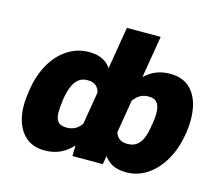

<svg xmlns="http://www.w3.org/2000/svg" viewBox="-103 -866 1180 1013"><g transform="rotate(15 486.5 -359.5)"><path d="M917 -275.4 915 -265.6Q901.9 -184.6 866.2 -122.6Q830.6 -60.5 778.6 -25.4Q726.6 9.8 663.1 9.8Q610.4 9.8 576.9 -12.5Q543.5 -34.7 525.1 -73.2Q506.8 -111.8 499.8 -161.1Q492.7 -210.4 493.2 -264.6V-266.6Q517.6 -345.7 552 -410.6Q586.4 -475.6 636.2 -514.2Q686 -552.7 755.9 -552.7Q819.3 -552.7 859.1 -518.3Q898.9 -483.9 913.8 -421.4Q928.7 -358.9 917 -275.4ZM730.5 -265.6 732.4 -275.4Q739.3 -316.9 737.1 -346.4Q734.9 -376 720.5 -391.8Q706.1 -407.7 675.8 -407.2Q632.3 -407.7 602.8 -373.3Q573.2 -338.9 563.5 -271.5L562.5 -261.7Q556.6 -221.2 562 -193.1Q567.4 -165 584.7 -150.9Q602.1 -136.7 630.9 -136.7Q665 -136.7 685.1 -154.1Q705.1 -171.4 715.3 -200.7Q725.6 -230 730.5 -265.6ZM371.1 -127.9 470.7 -727.5H655.3L534.2 0H368.2ZM57.6 -265.6 58.6 -275.4Q70.8 -358.9 106.4 -421.4Q142.1 -483.9 195.3 -518.3Q248.5 -552.7 312.5 -552.7Q381.8 -552.7 418.5 -514.2Q455.1 -475.6 468 -410.6Q481 -345.7 479.5 -266.6L478.5 -264.6Q455.6 -192.9 421.4 -130.1Q387.2 -67.4 337.4 -28.8Q287.6 9.8 216.8 9.8Q154.3 9.8 114 -25.4Q73.7 -60.5 58.8 -122.6Q43.9 -184.6 57.6 -265.6ZM243.2 -275.4 242.2 -265.6Q237.3 -230 237.5 -200.7Q237.8 -171.4 251.2 -154.1Q264.6 -136.7 298.8 -136.7Q342.3 -136.2 371.1 -168.5Q399.9 -200.7 409.2 -261.7L410.2 -271.5Q417 -316.4 411.9 -346.7Q406.7 -377 389.9 -392.3Q373 -407.7 343.8 -407.2Q314 -407.7 293.9 -391.8Q273.9 -376 262 -346.4Q250 -316.9 243.2 -275.4Z"/></g></svg>

Font: Inter 28pt Black
Style: Italic
Weight: 900
Italic angle: -9.3988°
Designer: Rasmus Andersson
Foundry: rsms
Version: Version 4.001;git-66647c0bb